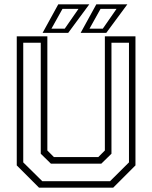

<svg xmlns="http://www.w3.org/2000/svg" viewBox="-20 -868 704 888"><path d="M160.5 0 57.5 -103V-700H199V-172L229.5 -141.5H434.5L465 -172V-700H606.5V-103L503.5 0ZM175.5 -30H489L576.5 -117V-670.5H495.5V-157L448.5 -111H215.5L168.5 -157V-670.5H87.5V-117ZM353 -716 425.5 -848H569L471.5 -716ZM218 -735.5H279.5L343 -827H269ZM177 -716 249.5 -848H393L295.5 -716ZM394 -735.5H455.5L519 -827H445Z"/></svg>

Font: Tourney Light
Style: Regular
Weight: 300
Version: Version 1.015